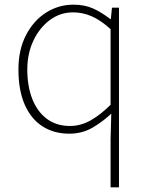

<svg xmlns="http://www.w3.org/2000/svg" viewBox="-20 -560 635 823"><path d="M454 243V35L457 -73Q420 -38 376 -12.5Q332 13 277 13Q211 13 162 -18.5Q113 -50 86 -111.5Q59 -173 59 -262Q59 -347 91.5 -409.5Q124 -472 177.5 -506Q231 -540 295 -540Q343 -540 379.5 -523.5Q416 -507 453 -478H455L460 -527H490V243ZM280 -20Q326 -20 368.5 -44Q411 -68 454 -111V-435Q411 -474 372.5 -490.5Q334 -507 293 -507Q238 -507 193.5 -474Q149 -441 123 -385.5Q97 -330 97 -262Q97 -190 118.5 -135.5Q140 -81 181 -50.5Q222 -20 280 -20Z"/></svg>

Font: Noto Sans KR Thin Thin
Style: Regular
Weight: 250
Version: Version 2.004-H2;hotconv 1.0.118;makeotfexe 2.5.65603